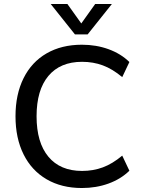

<svg xmlns="http://www.w3.org/2000/svg" viewBox="-20 -938 717 966"><path d="M58 -353Q58 -463 98.5 -544.5Q139 -626 214.5 -669.5Q290 -713 392 -713Q464 -713 526 -690.5Q588 -668 631 -626L595 -550Q546 -591 497.5 -609Q449 -627 393 -627Q283 -627 223.5 -556Q164 -485 164 -353Q164 -221 223.5 -149.5Q283 -78 393 -78Q449 -78 497.5 -96Q546 -114 595 -155L631 -79Q588 -37 526 -14.5Q464 8 392 8Q290 8 214.5 -36Q139 -80 98.5 -161.5Q58 -243 58 -353ZM459 -918H543L421 -765H357L235 -918H319L389 -820Z"/></svg>

Font: wassup Sans
Style: Medium
Weight: 600
Version: Version 2.001